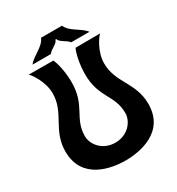

<svg xmlns="http://www.w3.org/2000/svg" viewBox="-201 -976 1025 1111"><g transform="rotate(-30 312.0 -420.0)"><path d="M122 -740C152 -781 222 -800 242 -850H382C402 -800 472 -781 502 -740H380C362 -765 324 -772 314 -800H310C300 -772 262 -765 244 -740ZM35 -209C35 -352 140 -407 140 -539C140 -618 85 -693 73 -701L238 -700C253 -669 267 -603 267 -539C267 -381 177 -352 177 -229C177 -175 226 -109 312 -109C398 -109 447 -175 447 -229C447 -352 357 -381 357 -539C357 -603 371 -669 386 -700L551 -701C539 -693 484 -618 484 -539C484 -407 589 -352 589 -209C589 -20 407 10 312 10C217 10 35 -20 35 -209Z"/></g></svg>

Font: Brassia
Style: Regular
Weight: 400
Designer: Ariel Martín Pérez
Foundry: Tunera Type Foundry
Version: Version 1.600;hotconv 1.0.109;makeotfexe 2.5.65596